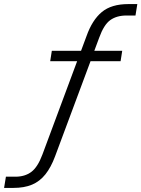

<svg xmlns="http://www.w3.org/2000/svg" viewBox="-45 -733 693 941"><path d="M-25 188 -16 133H31Q77 133 108.5 109.5Q140 86 163 24L336 -441L347 -433H201L209 -484H363L347 -470L379 -556Q407 -635 454 -674Q501 -713 584 -713H628L619 -657H575Q527 -657 495.5 -634.5Q464 -612 441 -548L412 -470L403 -484H554L546 -433H382L402 -442L225 33Q205 87 177.5 121.5Q150 156 112 172Q74 188 20 188Z"/></svg>

Font: Nunito Sans 10pt Light
Style: Italic
Weight: 300
Italic angle: -9°
Designer: Vernon Adams
Foundry: Vernon Adams
Version: Version 3.101;gftools[0.9.27]